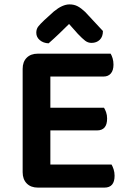

<svg xmlns="http://www.w3.org/2000/svg" viewBox="-20 -851 585 873"><path d="M152 2Q120 2 101.5 -17Q83 -36 83 -68V-538Q83 -570 101.5 -588.5Q120 -607 152 -607H483Q488 -599 492 -586Q496 -573 496 -557Q496 -531 484 -517Q472 -503 451 -503H209V-361H453Q458 -353 462.5 -340.5Q467 -328 467 -312Q467 -258 421 -258H209V-103H487Q492 -95 496.5 -81.5Q501 -68 501 -52Q501 2 455 2ZM294 -742Q274 -722 250 -699Q226 -676 201 -654Q177 -655 161 -668.5Q145 -682 145 -702Q145 -719 154 -730.5Q163 -742 181 -759L225 -799Q264 -831 296 -831Q317 -831 333 -822.5Q349 -814 367 -797L448 -710Q448 -684 433.5 -670Q419 -656 396 -656Q380 -656 367 -666Q354 -676 334 -697Z"/></svg>

Font: Baloo 2 Latin SemiBold
Style: Regular
Weight: 400
Designer: Sarang Kulkarni and Ek Type
Foundry: Ek Type
Version: Version 1.001